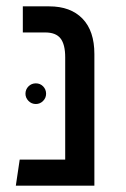

<svg xmlns="http://www.w3.org/2000/svg" viewBox="-20 -584 397 604"><path d="M134.8 -564Q202.1 -564 239.5 -525.4Q276.9 -486.8 276.9 -414.1V0H29.8L42 -82H185.1V-403.8Q185.1 -444.3 170.4 -463.1Q155.8 -481.9 122.1 -481.9H51.8V-564ZM125 -289.1Q125 -275.9 115.5 -266.4Q106 -256.8 92.8 -256.8Q79.1 -256.8 69.6 -266.6Q60.1 -276.4 60.1 -289.1Q60.1 -302.7 69.6 -312.3Q79.1 -321.8 92.8 -321.8Q106.4 -321.8 115.7 -312.3Q125 -302.7 125 -289.1Z"/></svg>

Font: FiraGO
Style: Regular
Weight: 400
Designer: bBox Type
Foundry: bBox Type GmbH
Version: Version 1.001;PS 001.001;hotconv 1.0.88;makeotf.lib2.5.64775